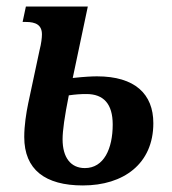

<svg xmlns="http://www.w3.org/2000/svg" viewBox="-20 -556 526 586"><path d="M233 10C357 10 448 -56 448 -180C448 -269 392 -323 276 -323C262 -323 239 -322 202 -318L248 -536H59L49 -489H59C89 -489 108 -480 108 -451C108 -441 106 -423 101 -404L66 -240C60 -211 54 -173 54 -138C54 -38 118 10 233 10ZM239 -43C196 -43 171 -75 171 -131C171 -157 177 -200 190 -265C211 -268 226 -269 244 -269C296 -269 324 -239 324 -176C324 -102 297 -43 239 -43Z"/></svg>

Font: Noto Serif Condensed SemiBold
Style: Italic
Weight: 600
Width: 3
Italic angle: -12°
Designer: Monotype Design Team
Foundry: Monotype Imaging Inc.
Version: Version 2.014